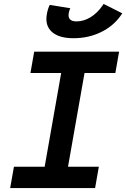

<svg xmlns="http://www.w3.org/2000/svg" viewBox="-20 -956 642 976"><path d="M31.7 0 50.8 -108.4H207L291 -585H134.8L153.8 -693.4H585.4L566.4 -585H409.7L325.7 -108.4H482.4L463.4 0ZM353.5 -761.7Q279.3 -761.7 243.4 -794.2Q207.5 -826.7 218.3 -884.8Q223.1 -912.1 232.9 -931.2L337.4 -914.1Q331.1 -900.9 329.6 -890.1Q321.8 -847.2 369.1 -847.2Q405.3 -847.2 440.2 -868.4Q475.1 -889.6 501.5 -928.2L506.8 -936L601.6 -888.2L595.2 -878.9Q557.1 -823.7 493.4 -792.7Q429.7 -761.7 353.5 -761.7Z"/></svg>

Font: Cascadia Code PL SemiBold
Style: Italic
Weight: 600
Italic angle: -10°
Monospace: yes
Designer: Aaron Bell
Foundry: Saja Typeworks
Version: Version 2404.023; ttfautohint (v1.8.4)